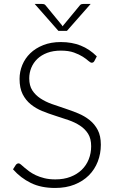

<svg xmlns="http://www.w3.org/2000/svg" viewBox="-20 -924 575 952"><path d="M44.5 0ZM448 -621.5Q443.5 -613 435 -613Q428.5 -613 418.2 -622.2Q408 -631.5 390.5 -642.8Q373 -654 346.8 -663.5Q320.5 -673 282 -673Q243.5 -673 214.2 -662Q185 -651 165.2 -632Q145.5 -613 135.2 -588Q125 -563 125 -535.5Q125 -499.5 140.2 -476Q155.5 -452.5 180.5 -436Q205.5 -419.5 237.2 -408.2Q269 -397 302.5 -386Q336 -375 367.8 -361.8Q399.5 -348.5 424.5 -328.5Q449.5 -308.5 464.8 -279.2Q480 -250 480 -206.5Q480 -162 464.8 -122.8Q449.5 -83.5 420.5 -54.5Q391.5 -25.5 349.5 -8.8Q307.5 8 253.5 8Q183.5 8 133 -16.8Q82.5 -41.5 44.5 -84.5L58.5 -106.5Q64.5 -114 72.5 -114Q77 -114 84 -108Q91 -102 101 -93.2Q111 -84.5 125 -74.2Q139 -64 157.5 -55.2Q176 -46.5 200 -40.5Q224 -34.5 254.5 -34.5Q296.5 -34.5 329.5 -47.2Q362.5 -60 385.2 -82Q408 -104 420 -134.2Q432 -164.5 432 -199Q432 -236.5 416.8 -260.8Q401.5 -285 376.5 -301.2Q351.5 -317.5 319.8 -328.5Q288 -339.5 254.5 -350Q221 -360.5 189.2 -373.5Q157.5 -386.5 132.5 -406.8Q107.5 -427 92.2 -457.2Q77 -487.5 77 -533Q77 -568.5 90.5 -601.5Q104 -634.5 130 -659.8Q156 -685 194.2 -700.2Q232.5 -715.5 281.5 -715.5Q336.5 -715.5 380.2 -698Q424 -680.5 460 -644.5ZM152 -904.5H187.5Q191.5 -904.5 197 -903.5Q202.5 -902.5 206.5 -897L287 -799L290.5 -793.5Q291.5 -795 292.5 -796.2Q293.5 -797.5 294.5 -799L375.5 -897Q379.5 -902.5 384.8 -903.5Q390 -904.5 394 -904.5H429.5L312 -771H269.5Z"/></svg>

Font: Lato Light
Style: Regular
Weight: 300
Designer: Lukasz Dziedzic
Foundry: tyPoland Lukasz Dziedzic
Version: Version 2.007; 2014-02-27